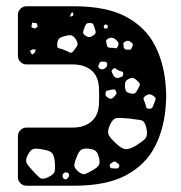

<svg xmlns="http://www.w3.org/2000/svg" viewBox="-20 -591 577 611"><path d="M64 0Q53 0 45 -8Q37 -16 37 -27V-158Q37 -169 45 -177Q53 -185 64 -185H211Q248 -185 270.5 -204Q293 -223 295 -260Q296 -286 295 -311Q293 -349 270.5 -367.5Q248 -386 211 -386H64Q53 -386 45 -394Q37 -402 37 -413V-544Q37 -555 45 -563Q53 -571 64 -571H216Q319 -571 381.5 -537.5Q444 -504 474 -444.5Q504 -385 508 -308Q509 -293 509 -285.5Q509 -278 508 -263Q504 -186 474 -126.5Q444 -67 381.5 -33.5Q319 0 216 0ZM214 -545 210 -553 205 -546 203 -538 211 -540ZM97 -517 82 -519 80 -504 91 -500 100 -506ZM266 -518Q258 -518 255 -515Q252 -512 249 -504Q246 -495 244.5 -490Q243 -485 250 -479Q258 -473 263.5 -473Q269 -473 278 -479Q285 -484 284.5 -489Q284 -494 281 -502Q279 -510 276.5 -514Q274 -518 266 -518ZM324 -509 316 -514 310 -509 311 -501 321 -500ZM222 -465Q214 -477 206.5 -478.5Q199 -480 186 -476Q173 -473 168 -468Q163 -463 162 -449Q161 -438 168.5 -437Q176 -436 187 -431Q196 -427 202 -424Q208 -421 214 -429Q223 -440 226 -446.5Q229 -453 222 -465ZM346 -467Q335 -475 324 -468Q317 -464 317.5 -459.5Q318 -455 320 -448Q321 -442 324 -440.5Q327 -439 333 -439Q342 -439 347 -437.5Q352 -436 355 -444Q359 -452 356 -456.5Q353 -461 346 -467ZM398 -456Q388 -465 377 -458Q372 -455 372.5 -451Q373 -447 374 -440Q376 -435 378.5 -434Q381 -433 386 -433Q391 -433 394 -433Q397 -433 399 -438Q402 -444 402.5 -448Q403 -452 398 -456ZM94 -433 84 -434 75 -429 82 -417 91 -424ZM307 -395Q298 -396 296 -389Q294 -384 293 -380.5Q292 -377 296 -374Q304 -367 313 -373Q323 -379 321 -389Q319 -394 315.5 -394.5Q312 -395 307 -395ZM357 -367Q351 -370 347.5 -373Q344 -376 339 -371Q334 -366 335.5 -362Q337 -358 341 -351Q346 -342 356 -343Q363 -345 367 -346.5Q371 -348 372 -355Q373 -362 368.5 -363Q364 -364 357 -367ZM420 -331Q412 -339 406.5 -342Q401 -345 390 -340Q380 -335 378.5 -328.5Q377 -322 378 -311Q380 -300 384.5 -297.5Q389 -295 399 -293Q408 -292 411 -295.5Q414 -299 418 -306Q422 -314 424.5 -319Q427 -324 420 -331ZM349 -301Q346 -307 342 -306.5Q338 -306 332 -305Q325 -303 321 -302.5Q317 -302 316 -295Q315 -288 317.5 -285Q320 -282 327 -278Q333 -276 336 -277.5Q339 -279 344 -284Q348 -289 350 -292Q352 -295 349 -301ZM469 -285Q461 -291 455.5 -291Q450 -291 442 -285Q435 -280 437 -275Q439 -270 442 -262Q444 -254 445.5 -249.5Q447 -245 455 -245Q463 -245 465 -249Q467 -253 470 -261Q473 -269 475 -274.5Q477 -280 469 -285ZM389 -214Q366 -216 353 -215.5Q340 -215 330 -194Q320 -172 326.5 -160.5Q333 -149 351 -133Q367 -118 378.5 -116.5Q390 -115 410 -126Q431 -139 441 -148.5Q451 -158 446 -183Q441 -207 427 -209Q413 -211 389 -214ZM295 -89Q291 -105 284.5 -110.5Q278 -116 261 -118Q245 -119 238 -114Q231 -109 225 -94Q218 -77 216.5 -67.5Q215 -58 228 -46Q242 -34 251.5 -37.5Q261 -41 276 -50Q290 -58 294.5 -65.5Q299 -73 295 -89ZM154 -81Q151 -100 143.5 -106Q136 -112 118 -115Q99 -119 88.5 -117.5Q78 -116 69 -99Q60 -82 64.5 -73Q69 -64 82 -50Q96 -35 105 -26.5Q114 -18 133 -27Q153 -36 154.5 -48Q156 -60 154 -81ZM351 -74Q345 -79 339 -75Q334 -72 331 -69.5Q328 -67 330 -62Q331 -56 334.5 -55.5Q338 -55 345 -55Q350 -55 353.5 -55Q357 -55 359 -61Q361 -66 358.5 -68Q356 -70 351 -74ZM199 -38Q195 -44 187 -42Q179 -39 179 -32Q179 -23 186 -21Q190 -19 192 -21Q194 -23 197 -26Q202 -33 199 -38Z"/></svg>

Font: Rubik Moonrocks
Style: Regular
Weight: 400
Designer: Hubert and Fischer, NaN
Foundry: Hubert and Fischer, NaN
Version: Version 2.200